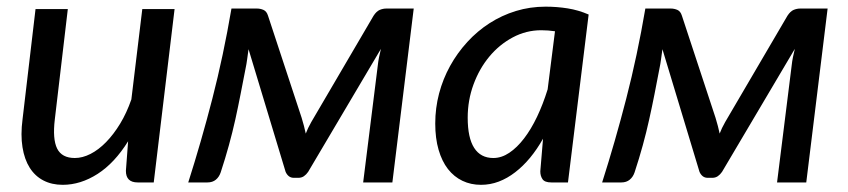

<svg xmlns="http://www.w3.org/2000/svg" viewBox="-20 -534 2482 562"><path d="M178.5 -507.5 140.5 -185Q133.5 -127 147.2 -99.2Q161 -71.5 199 -71.5Q221.5 -71.5 245 -83.5Q268.5 -95.5 290.5 -118Q312.5 -140.5 331.8 -172.2Q351 -204 364.5 -243L396.5 -507.5H491L430 0H383Q348.5 0 348.5 -34L355 -120.5Q315.5 -57 265.8 -25Q216 7 163.5 7Q131.5 7 107 -5.8Q82.5 -18.5 67 -43Q51.5 -67.5 45.8 -103.2Q40 -139 46 -185L84 -507.5Z M863 -189Q870.5 -164.5 875 -143Q881 -159 891 -176.5L1073.5 -488Q1082 -501 1091.5 -505Q1101 -509 1111 -509H1191L1128.5 0H1043L1086 -344Q1087 -354 1089.5 -366.5Q1092 -379 1095 -391L882 -31Q876.5 -23 869.5 -18.2Q862.5 -13.5 853.5 -13.5H840Q831.5 -13.5 825.5 -18.2Q819.5 -23 816 -31L707.5 -390Q705.5 -376 703.5 -361Q701.5 -346 699 -334.5Q691.5 -295.5 684.2 -258.5Q677 -221.5 668.8 -184.2Q660.5 -147 650 -108.8Q639.5 -70.5 626 -29.5Q621.5 -16 611.8 -8Q602 0 587.5 0H531Q569 -119 601.5 -245Q634 -371 657.5 -509H732Q742 -509 751.2 -505Q760.5 -501 764.5 -488L863 -189Z M1642.5 0H1593.5Q1574.5 0 1568 -9.5Q1561.5 -19 1561.5 -32.5L1569.5 -128Q1552 -97 1531.5 -72.2Q1511 -47.5 1488 -29.8Q1465 -12 1440 -2.5Q1415 7 1388 7Q1358 7 1333.5 -4.8Q1309 -16.5 1291.2 -39.2Q1273.5 -62 1263.8 -95.5Q1254 -129 1254 -172.5Q1254 -217.5 1265.2 -260.2Q1276.5 -303 1297.5 -341Q1318.5 -379 1347.8 -411Q1377 -443 1412.8 -466Q1448.5 -489 1490 -501.8Q1531.5 -514.5 1577 -514.5Q1610 -514.5 1641.5 -509.5Q1673 -504.5 1703 -491.5ZM1424 -71.5Q1448 -71.5 1470.8 -86.8Q1493.5 -102 1514 -128.8Q1534.5 -155.5 1552 -192.2Q1569.5 -229 1583 -272.5L1604.5 -442.5Q1584 -445.5 1564.5 -445.5Q1520 -445.5 1480.8 -424.5Q1441.5 -403.5 1412.2 -368.2Q1383 -333 1366 -286.8Q1349 -240.5 1349 -189.5Q1349 -130.5 1368 -101Q1387 -71.5 1424 -71.5Z M2074.5 -189Q2082 -164.5 2086.5 -143Q2092.5 -159 2102.5 -176.5L2285 -488Q2293.5 -501 2303 -505Q2312.5 -509 2322.5 -509H2402.5L2340 0H2254.5L2297.5 -344Q2298.5 -354 2301 -366.5Q2303.5 -379 2306.5 -391L2093.5 -31Q2088 -23 2081 -18.2Q2074 -13.5 2065 -13.5H2051.5Q2043 -13.5 2037 -18.2Q2031 -23 2027.5 -31L1919 -390Q1917 -376 1915 -361Q1913 -346 1910.5 -334.5Q1903 -295.5 1895.8 -258.5Q1888.5 -221.5 1880.2 -184.2Q1872 -147 1861.5 -108.8Q1851 -70.5 1837.5 -29.5Q1833 -16 1823.2 -8Q1813.5 0 1799 0H1742.5Q1780.5 -119 1813 -245Q1845.5 -371 1869 -509H1943.5Q1953.5 -509 1962.8 -505Q1972 -501 1976 -488L2074.5 -189Z"/></svg>

Font: Lato Medium
Style: Italic
Weight: 500
Italic angle: -7°
Designer: Lukasz Dziedzic
Foundry: tyPoland Lukasz Dziedzic
Version: Version 2.006; 2014-01-15